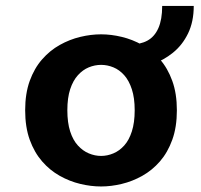

<svg xmlns="http://www.w3.org/2000/svg" viewBox="-20 -630 690 660"><path d="M327.5 11Q292.5 11 256 2.2Q219.5 -6.5 185.5 -25.5Q151.5 -44.5 124.8 -75.2Q98 -106 82.2 -149.5Q66.5 -193 66.5 -251Q66.5 -308.5 82.2 -352Q98 -395.5 124.8 -426Q151.5 -456.5 185.5 -475.5Q219.5 -494.5 256 -503.2Q292.5 -512 327.5 -512Q362 -512 398.5 -503.2Q435 -494.5 469 -475.5Q503 -456.5 529.8 -426Q556.5 -395.5 572.2 -352Q588 -308.5 588 -251Q588 -193 572.2 -149.5Q556.5 -106 529.8 -75.2Q503 -44.5 469 -25.5Q435 -6.5 398.5 2.2Q362 11 327.5 11ZM327.5 -94Q349 -94 369.8 -102.8Q390.5 -111.5 407 -129.8Q423.5 -148 433.2 -178.2Q443 -208.5 443 -251Q443 -293.5 433.2 -323.2Q423.5 -353 407 -371.5Q390.5 -390 369.8 -398.5Q349 -407 327.5 -407Q306 -407 285.2 -398.5Q264.5 -390 247.8 -371.5Q231 -353 221.2 -323.2Q211.5 -293.5 211.5 -251Q211.5 -208.5 221.2 -178.2Q231 -148 247.8 -129.8Q264.5 -111.5 285.2 -102.8Q306 -94 327.5 -94ZM426.5 -396.5V-477Q462.5 -477 487 -490.5Q511.5 -504 524.5 -533.5Q537.5 -563 537.5 -609.5H646Q646 -555.5 626.5 -515.2Q607 -475 574.5 -448.8Q542 -422.5 503.2 -409.5Q464.5 -396.5 426.5 -396.5Z"/></svg>

Font: Trispace Thin SemiBold
Style: Regular
Weight: 600
Version: Version 1.210